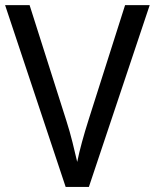

<svg xmlns="http://www.w3.org/2000/svg" viewBox="-20 -734 608 754"><path d="M471.2 -713.9H567.9L329.1 0H237.8L0 -713.9H96.2L240.2 -261.2Q254.4 -216.8 264.6 -175.5Q274.9 -134.3 283.2 -98.1Q290.5 -134.3 301.8 -175.5Q313 -216.8 328.1 -264.2Z"/></svg>

Font: Puppies Kittens
Style: Regular
Weight: 400
Foundry: Ascender Corporation and Peter Mawhorter
Version: Version 0.1